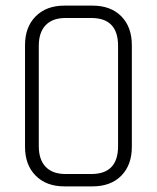

<svg xmlns="http://www.w3.org/2000/svg" viewBox="-20 -663 559 683"><path d="M118 -143Q118 -95 142.5 -69.5Q167 -44 213 -44H305Q400 -44 400 -143V-500Q400 -599 305 -599H213Q167 -599 142.5 -573.5Q118 -548 118 -500ZM449 -141Q449 -76 411.5 -38Q374 0 309 0H209Q145 0 107 -38Q69 -76 69 -141V-502Q69 -567 107 -605Q145 -643 209 -643H309Q374 -643 411.5 -605Q449 -567 449 -502Z"/></svg>

Font: Rajdhani
Style: Regular
Weight: 400
Designer: Satya Rajpurohit, Jyotish Sonowal
Foundry: Indian Type Foundry
Version: Version 1.201 February 1, 2022